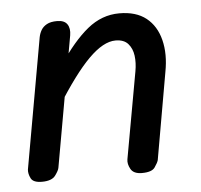

<svg xmlns="http://www.w3.org/2000/svg" viewBox="-39 -462 527 503"><g transform="rotate(-5 224.5 -211.0)"><path d="M52 0Q29 0 23 -12Q17 -24 18 -35L79 -378Q81 -388 86 -396.5Q91 -405 101 -410.5Q111 -416 128 -416Q147 -416 154.5 -405Q162 -394 159 -376L98 -33Q97 -26 87.5 -13Q78 0 52 0ZM315 0Q293 0 285.5 -13.5Q278 -27 280 -39L321 -267Q325 -289 322.5 -308Q320 -327 309 -339.5Q298 -352 276 -352Q244 -352 205 -313Q166 -274 115 -192L131 -301Q170 -360 208 -391Q246 -422 292 -422Q336 -422 362.5 -401Q389 -380 398.5 -342.5Q408 -305 399 -258L359 -30Q357 -23 349 -11.5Q341 0 315 0Z"/></g></svg>

Font: Edu VIC WA NT Beginner Medium
Style: Regular
Weight: 500
Designer: Tina and Corey Anderson
Foundry: Google for Education
Version: Version 1.003